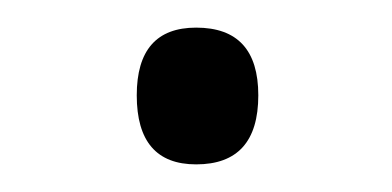

<svg xmlns="http://www.w3.org/2000/svg" viewBox="-20 -108 284 139"><path d="M79 -39Q79 -88 122 -88Q167 -88 167 -39Q167 11 122 11Q79 11 79 -39Z"/></svg>

Font: Noto Sans Arabic Light
Style: Regular
Weight: 300
Designer: Monotype Design Team, Nadine Chahine, Nizar Qandah and Khaled Hosny
Foundry: Monotype Imaging Inc.
Version: Version 2.012; ttfautohint (v1.8.4.7-5d5b)